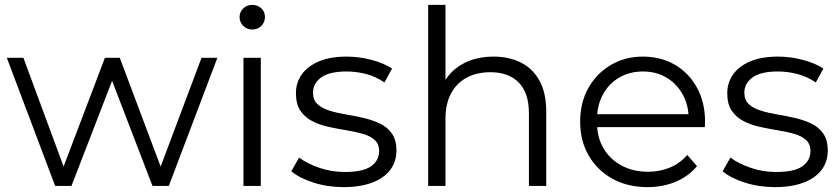

<svg xmlns="http://www.w3.org/2000/svg" viewBox="-20 -762 3444 787"><path d="M206 0 8 -525H76L256 -38H225L410 -525H471L654 -38H623L806 -525H871L672 0H605L429 -458H450L273 0Z M978 0V-525H1049V0ZM1014 -641Q992 -641 977 -656Q962 -671 962 -692Q962 -713 977 -727.5Q992 -742 1014 -742Q1036 -742 1051 -728Q1066 -714 1066 -693Q1066 -671 1051.5 -656Q1037 -641 1014 -641Z M1388 5Q1323 5 1265 -13.5Q1207 -32 1174 -60L1206 -116Q1238 -92 1288 -74.5Q1338 -57 1393 -57Q1468 -57 1501 -80.5Q1534 -104 1534 -143Q1534 -172 1515.5 -188.5Q1497 -205 1467 -213.5Q1437 -222 1400 -228Q1363 -234 1326.5 -242Q1290 -250 1260 -265.5Q1230 -281 1211.5 -308Q1193 -335 1193 -380Q1193 -423 1217 -457Q1241 -491 1287.5 -510.5Q1334 -530 1401 -530Q1452 -530 1503 -516.5Q1554 -503 1587 -481L1556 -424Q1521 -448 1481 -458.5Q1441 -469 1401 -469Q1330 -469 1296.5 -444.5Q1263 -420 1263 -382Q1263 -352 1281.5 -335Q1300 -318 1330.5 -308.5Q1361 -299 1397.5 -293Q1434 -287 1470.5 -278.5Q1507 -270 1537.5 -255.5Q1568 -241 1586.5 -214.5Q1605 -188 1605 -145Q1605 -99 1579.5 -65.5Q1554 -32 1505.5 -13.5Q1457 5 1388 5Z M2003 -530Q2067 -530 2115.5 -505.5Q2164 -481 2191.5 -431Q2219 -381 2219 -305V0H2148V-298Q2148 -381 2106.5 -423.5Q2065 -466 1990 -466Q1934 -466 1892.5 -443.5Q1851 -421 1828.5 -378.5Q1806 -336 1806 -276V0H1735V-742H1806V-381L1792 -408Q1817 -465 1872 -497.5Q1927 -530 2003 -530Z M2634 5Q2552 5 2490 -29.5Q2428 -64 2393 -124.5Q2358 -185 2358 -263Q2358 -341 2391.5 -401Q2425 -461 2483.5 -495.5Q2542 -530 2615 -530Q2689 -530 2746.5 -496.5Q2804 -463 2837 -402.5Q2870 -342 2870 -263Q2870 -258 2869.5 -252.5Q2869 -247 2869 -241H2412V-294H2831L2803 -273Q2803 -330 2778.5 -374.5Q2754 -419 2712 -444Q2670 -469 2615 -469Q2561 -469 2518 -444Q2475 -419 2451 -374Q2427 -329 2427 -271V-260Q2427 -200 2453.5 -154.5Q2480 -109 2527.5 -83.5Q2575 -58 2636 -58Q2684 -58 2725.5 -75Q2767 -92 2797 -127L2837 -81Q2802 -39 2749.5 -17Q2697 5 2634 5Z M3156 5Q3091 5 3033 -13.5Q2975 -32 2942 -60L2974 -116Q3006 -92 3056 -74.5Q3106 -57 3161 -57Q3236 -57 3269 -80.5Q3302 -104 3302 -143Q3302 -172 3283.5 -188.5Q3265 -205 3235 -213.5Q3205 -222 3168 -228Q3131 -234 3094.5 -242Q3058 -250 3028 -265.5Q2998 -281 2979.5 -308Q2961 -335 2961 -380Q2961 -423 2985 -457Q3009 -491 3055.5 -510.5Q3102 -530 3169 -530Q3220 -530 3271 -516.5Q3322 -503 3355 -481L3324 -424Q3289 -448 3249 -458.5Q3209 -469 3169 -469Q3098 -469 3064.5 -444.5Q3031 -420 3031 -382Q3031 -352 3049.5 -335Q3068 -318 3098.5 -308.5Q3129 -299 3165.5 -293Q3202 -287 3238.5 -278.5Q3275 -270 3305.5 -255.5Q3336 -241 3354.5 -214.5Q3373 -188 3373 -145Q3373 -99 3347.5 -65.5Q3322 -32 3273.5 -13.5Q3225 5 3156 5Z"/></svg>

Font: MOST Montserrat
Style: Regular
Weight: 400
Designer: Julieta Ulanovsky
Foundry: Julieta Ulanovsky
Version: Version 8.000;March 11, 2024;FontCreator 15.0.0.2926 64-bit